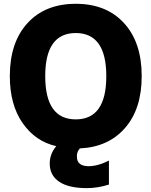

<svg xmlns="http://www.w3.org/2000/svg" viewBox="-20 -762 785 1001"><path d="M215.8 -365.2Q215.8 -139.6 375 -139.6Q534.2 -139.6 534.2 -364.7Q534.2 -589.8 375 -589.8Q215.8 -589.8 215.8 -365.2ZM432.6 218.8Q337.9 218.8 288.6 185.5Q239.3 152.3 239.3 90.8Q239.3 40 273.4 0Q165 -24.4 98.1 -120.1Q31.2 -215.8 31.2 -365.2Q31.2 -541 123.5 -641.6Q215.8 -742.2 375 -742.2Q534.2 -742.2 626.5 -641.6Q718.8 -541 718.8 -365.2Q718.8 -194.3 631.8 -94.7Q544.9 4.9 396.5 11.7Q379.9 29.3 380.9 54.7Q380.9 103.5 440.4 104.5Q490.2 104.5 547.9 75.2V200.2Q489.3 218.8 432.6 218.8Z"/></svg>

Font: Gen Shin Gothic Heavy
Style: Bold
Weight: 900
Designer: [Source Han Sans]
Ryoko NISHIZUKA  (kana & ideographs); Paul D. Hunt (Latin, Greek & Cyrillic); Wenlong ZHANG  (bopomofo
Version: Version 1.002.20150607